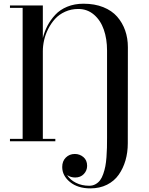

<svg xmlns="http://www.w3.org/2000/svg" viewBox="-20 -780 821 1060"><path d="M35 -13.5H105V-736.5H35V-750H216.5V-570Q225.5 -606 242 -637.8Q258.5 -669.5 284.8 -698Q311 -726.5 351.2 -743Q391.5 -759.5 441 -759.5Q502.5 -759.5 550 -740.5Q597.5 -721.5 626.8 -688Q656 -654.5 671 -611.8Q686 -569 686 -519.5L685.5 11.5Q685.5 61.5 672.8 105.5Q660 149.5 635.5 184.5Q611 219.5 570.8 239.8Q530.5 260 479 260Q409.5 260 366.5 225Q323.5 190 323.5 142Q323.5 109.5 343.5 89.8Q363.5 70 393 70Q420 70 440.5 87.2Q461 104.5 461 135.5Q461 161.5 442.8 180.8Q424.5 200 395 200Q370.5 200 350.5 186.5Q367 213 399.2 229.2Q431.5 245.5 472.5 245.5Q492 245.5 507.2 237Q522.5 228.5 532.5 215.2Q542.5 202 550 180.5Q557.5 159 561.5 138.2Q565.5 117.5 567.8 88Q570 58.5 570.5 35.2Q571 12 571 -20V-501Q571 -565 553.2 -616.2Q535.5 -667.5 498.8 -699Q462 -730.5 412 -730.5Q373 -730.5 339.8 -715.5Q306.5 -700.5 284.2 -676Q262 -651.5 246.2 -620.5Q230.5 -589.5 223.5 -558.2Q216.5 -527 216.5 -497V-13.5H285.5V0H35Z"/></svg>

Font: Bodoni* 16pt Medium
Style: Regular
Weight: 500
Version: Version 2.3